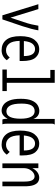

<svg xmlns="http://www.w3.org/2000/svg" viewBox="842 -1548 715 2440"><g transform="rotate(90 1200.0 -327.5)"><path d="M174 0 33 -457H95L204 -103L259 -268Q278 -323 289 -370Q300 -417 306 -457H365Q351 -372 313 -257L226 0Z M617 10Q534 10 486.5 -48Q439 -106 439 -227Q439 -349 486 -408.5Q533 -468 607 -468Q672 -468 713.5 -418.5Q755 -369 755 -251Q755 -242 755 -234.5Q755 -227 754 -219H499Q502 -124 535 -85Q568 -46 619 -46Q648 -46 670.5 -58.5Q693 -71 710 -93L745 -56Q697 10 617 10ZM501 -273H692Q692 -415 603 -415Q564 -415 536.5 -383Q509 -351 501 -273Z M863 0V-56H970V-609H868V-665H1032V-56H1137V0Z M1384 10Q1346 10 1312 -13.5Q1278 -37 1256.5 -90Q1235 -143 1235 -233Q1235 -322 1257 -373.5Q1279 -425 1314.5 -447Q1350 -469 1388 -469Q1426 -469 1452.5 -449Q1479 -429 1491 -393V-665H1560V-658Q1554 -652 1552.5 -645Q1551 -638 1551 -621V-71Q1551 -53 1552 -35.5Q1553 -18 1559 0H1498Q1492 -16 1490.5 -32.5Q1489 -49 1489 -67Q1472 -33 1445.5 -11.5Q1419 10 1384 10ZM1395 -51Q1443 -51 1465.5 -97.5Q1488 -144 1488 -231Q1488 -317 1464 -363.5Q1440 -410 1392 -410Q1344 -410 1320 -370Q1296 -330 1296 -244Q1296 -140 1322.5 -95.5Q1349 -51 1395 -51Z M1817 10Q1734 10 1686.5 -48Q1639 -106 1639 -227Q1639 -349 1686 -408.5Q1733 -468 1807 -468Q1872 -468 1913.5 -418.5Q1955 -369 1955 -251Q1955 -242 1955 -234.5Q1955 -227 1954 -219H1699Q1702 -124 1735 -85Q1768 -46 1819 -46Q1848 -46 1870.5 -58.5Q1893 -71 1910 -93L1945 -56Q1897 10 1817 10ZM1701 -273H1892Q1892 -415 1803 -415Q1764 -415 1736.5 -383Q1709 -351 1701 -273Z M2056 0V-457H2116V-380Q2137 -422 2169 -445Q2201 -468 2238 -468Q2270 -468 2294.5 -451Q2319 -434 2333 -393Q2347 -352 2347 -281V0H2287V-279Q2287 -351 2269 -380Q2251 -409 2222 -409Q2197 -409 2172.5 -391.5Q2148 -374 2132 -342.5Q2116 -311 2116 -267V0Z"/></g></svg>

Font: Inconsolata Condensed
Style: Regular
Weight: 400
Width: 3
Monospace: yes
Designer: Raph Levien, Cyreal, Brenton Simpson
Foundry: Raph Levien, Cyreal, Google
Version: Version 3.000; ttfautohint (v1.8.2.53-6de2)